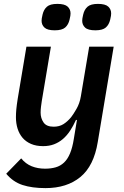

<svg xmlns="http://www.w3.org/2000/svg" viewBox="-20 -756 640 988"><path d="M214 212Q145 212 96 196Q47 180 12 138L89 59Q112 87 143 99.5Q174 112 212 112Q242 112 266.5 105Q291 98 309.5 80.5Q328 63 340.5 33Q353 3 360 -42L376 -139H371Q357 -108 340.5 -83Q324 -58 303.5 -40.5Q283 -23 258 -13.5Q233 -4 202 -4Q166 -4 139.5 -15.5Q113 -27 96 -47Q79 -67 70.5 -94Q62 -121 62 -153Q62 -173 64 -194Q66 -215 71 -247L116 -516H242L195 -236Q193 -222 191 -207Q189 -192 189 -176Q189 -148 204 -126Q219 -104 256 -104Q285 -104 306 -117Q327 -130 346 -153Q357 -167 373.5 -195.5Q390 -224 396 -260L439 -516H565L483 -25Q463 98 393.5 155Q324 212 214 212ZM262 -600Q224 -600 209 -614Q194 -628 194 -649Q194 -654 195 -661.5Q196 -669 199 -681Q205 -707 221.5 -721.5Q238 -736 275 -736Q313 -736 328 -722Q343 -708 343 -687Q343 -682 342 -674.5Q341 -667 338 -655Q332 -629 315.5 -614.5Q299 -600 262 -600ZM471 -600Q433 -600 418 -614Q403 -628 403 -649Q403 -654 404 -661.5Q405 -669 408 -681Q414 -707 430.5 -721.5Q447 -736 484 -736Q522 -736 537 -722Q552 -708 552 -687Q552 -682 551 -674.5Q550 -667 547 -655Q541 -629 524.5 -614.5Q508 -600 471 -600Z"/></svg>

Font: IBM Plex Mono SemiBold
Style: Italic
Weight: 600
Italic angle: -9°
Monospace: yes
Designer: Mike Abbink, Paul van der Laan, Pieter van Rosmalen
Foundry: Bold Monday
Version: Version 2.3